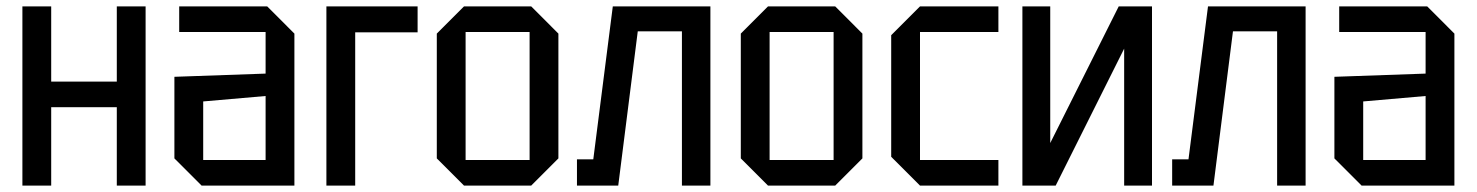

<svg xmlns="http://www.w3.org/2000/svg" viewBox="-20 -580 4615 600"><path d="M50 0V-560H140V-325H345V-560H435V0H345V-245H140V0Z M525 -85V-340L810 -350V-480H540V-560H815L900 -475V0H610ZM615 -263V-80H810V-280Z M1000 0V-560H1285V-479H1090V0Z M1345 -85V-475L1430 -560H1640L1725 -475V-85L1640 0H1430ZM1435 -80H1635V-480H1435Z M2200 -560V0H2111V-482H1973L1912 0H1783V-82H1834L1895 -560Z M2295 -85V-475L2380 -560H2590L2675 -475V-85L2590 0H2380ZM2385 -80H2585V-480H2385Z M2765 -90V-470L2855 -560H3100V-480H2855V-80H3100V0H2855Z M3580 0H3493V-428L3279 0H3175V-560H3262V-133L3476 -560H3580Z M4060 -560V0H3971V-482H3833L3772 0H3643V-82H3694L3755 -560Z M4150 -85V-340L4435 -350V-480H4165V-560H4440L4525 -475V0H4235ZM4240 -263V-80H4435V-280Z"/></svg>

Font: Tektur SemiCondensed
Style: Regular
Weight: 400
Width: 4
Designer: Adam Jagosz
Foundry: Adam Jagosz
Version: Version 1.005;gftools[0.9.30]